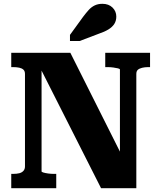

<svg xmlns="http://www.w3.org/2000/svg" viewBox="-20 -987 842 1007"><path d="M39 0V-75H49Q68 -75 81.5 -78.5Q95 -82 103 -91Q111 -100 111 -114V-599Q111 -614 103 -621.5Q95 -629 81 -632Q67 -635 49 -635H39V-710H349L630 -150L609 -157V-622Q609 -626 599 -628.5Q589 -631 574 -633Q559 -635 545 -635H532V-710H767V-635H757Q740 -635 725.5 -631.5Q711 -628 703 -621Q695 -614 695 -599V0H510L172 -668L198 -660V-88Q198 -85 208 -82Q218 -79 233 -77Q248 -75 262 -75H275V0ZM416 -899 347 -804V-772H398L498 -810Q528 -820 548.5 -832.5Q569 -845 579.5 -861.5Q590 -878 590 -900Q590 -928 570 -947.5Q550 -967 517 -967Q494 -967 476.5 -958.5Q459 -950 445 -934.5Q431 -919 416 -899Z"/></svg>

Font: Roboto Serif 20pt
Style: Bold
Weight: 700
Version: Version 1.008